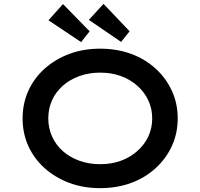

<svg xmlns="http://www.w3.org/2000/svg" viewBox="-20 -964 1038 994"><path d="M498 10Q411 10 338 -17.5Q265 -45 210.5 -94Q156 -143 126.5 -208.5Q97 -274 97 -351Q97 -428 126.5 -493.5Q156 -559 210.5 -608Q265 -657 338 -684.5Q411 -712 498 -712Q586 -712 659 -685Q732 -658 786 -608.5Q840 -559 870 -493.5Q900 -428 900 -351Q900 -274 870 -208.5Q840 -143 786 -93.5Q732 -44 659 -17Q586 10 498 10ZM498 -114Q558 -114 606.5 -132Q655 -150 691.5 -182.5Q728 -215 748 -258Q768 -301 768 -351Q768 -401 748 -444Q728 -487 691.5 -519.5Q655 -552 606.5 -570Q558 -588 498 -588Q440 -588 390.5 -570Q341 -552 305 -520Q269 -488 249.5 -445Q230 -402 230 -351Q230 -301 249.5 -257.5Q269 -214 305 -182Q341 -150 390.5 -132Q440 -114 498 -114ZM607 -747 440 -861 516 -944 651 -802ZM400 -746 231 -859 306 -943 444 -802Z"/></svg>

Font: Lexend Mega Medium
Style: Regular
Weight: 500
Version: Version 1.007